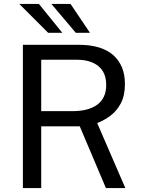

<svg xmlns="http://www.w3.org/2000/svg" viewBox="-20 -949 716 969"><path d="M612.5 0H514.5L382.5 -311.5H188V0H95.5V-723H375.5Q493 -723 551.8 -670.5Q610.5 -618 610.5 -525.5Q610.5 -466.5 589.8 -427.5Q569 -388.5 537 -364.8Q505 -341 470.5 -328ZM345.5 -388Q427 -388 471.5 -421.2Q516 -454.5 516 -520Q516 -583.5 476.2 -615.5Q436.5 -647.5 367.5 -647.5H188V-388ZM336 -929 434 -783.5H362.5L239.5 -929ZM176.5 -929 294.5 -783.5H223L77.5 -929Z"/></svg>

Font: Public Sans
Style: Regular
Weight: 400
Designer: The Public Sans project authors (U.S. Web Design System). Libre Franklin designed by Pablo Impallari and Rodrigo Fuenzal
Version: Version 1.008; ttfautohint (v1.8.1) -l 8 -r 50 -G 200 -x 14 